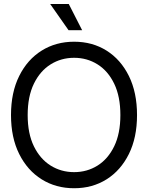

<svg xmlns="http://www.w3.org/2000/svg" viewBox="-20 -950 755 979"><path d="M357.9 9.8Q265.1 9.8 192.4 -35.6Q119.6 -81.1 77.9 -164.8Q36.1 -248.5 36.1 -363.3Q36.1 -478.5 77.9 -562.5Q119.6 -646.5 192.4 -691.9Q265.1 -737.3 357.9 -737.3Q451.2 -737.3 523.4 -691.9Q595.7 -646.5 637.2 -562.5Q678.7 -478.5 678.7 -363.3Q678.7 -248.5 637.2 -164.8Q595.7 -81.1 523.4 -35.6Q451.2 9.8 357.9 9.8ZM357.9 -72.3Q423.8 -72.3 477.3 -105.7Q530.8 -139.2 562.3 -204.1Q593.8 -269 593.8 -363.3Q593.8 -458 562.3 -523.2Q530.8 -588.4 477.3 -621.8Q423.8 -655.3 357.9 -655.3Q292 -655.3 238.3 -621.8Q184.6 -588.4 152.8 -523.2Q121.1 -458 121.1 -363.3Q121.1 -269 152.8 -204.1Q184.6 -139.2 238.3 -105.7Q292 -72.3 357.9 -72.3ZM398.9 -795.9H329.6L235.8 -929.7H330.6Z"/></svg>

Font: Inter Tight
Style: Regular
Weight: 400
Designer: Rasmus Andersson
Foundry: rsms
Version: Version 3.002